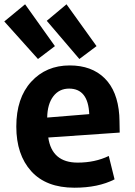

<svg xmlns="http://www.w3.org/2000/svg" viewBox="-39 -855 627 895"><path d="M519 -237 186 -214Q203 -97 323 -97Q404 -97 468 -128L495 -19Q419 20 308 20Q176 20 106.5 -57Q37 -134 37 -265Q37 -398 106.5 -474Q176 -550 286 -550Q388 -550 448.5 -490.5Q509 -431 517 -318Q517 -314 517.5 -305Q518 -296 518 -291Q519 -275 519 -237ZM377 -323Q372 -442 283 -442Q237 -442 209.5 -406Q182 -370 181 -307ZM179 -758 271 -835 411 -640 331 -580ZM-19 -755 78 -835 217 -640 138 -580Z"/></svg>

Font: Repo
Style: Bold
Weight: 700
Designer: Stefan Peev
Foundry: Context Ltd
Version: Version 001.000